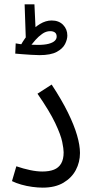

<svg xmlns="http://www.w3.org/2000/svg" viewBox="-20 -857 425 881"><path d="M35 -26 55 -94Q87 -83 118 -76.5Q149 -70 174 -70Q206 -70 227.5 -78.5Q249 -87 260.5 -106.5Q272 -126 272 -158Q272 -174 265.5 -206Q259 -238 233.5 -292Q208 -346 152 -427L217 -469Q263 -399 291.5 -341Q320 -283 333.5 -236.5Q347 -190 347 -155Q347 -113 328 -77Q309 -41 271 -18.5Q233 4 176 4Q154 4 128 0.5Q102 -3 77.5 -10Q53 -17 35 -26ZM161 -604Q145 -604 122.5 -605.5Q100 -607 80 -608.5Q60 -610 50 -611L52 -658Q69 -654 99 -652.5Q129 -651 154 -651Q184 -651 203 -656Q222 -661 231 -669.5Q240 -678 240 -689Q240 -702 232 -708Q224 -714 210 -714Q191 -714 173.5 -701.5Q156 -689 142.5 -673.5Q129 -658 122 -649L76 -651Q92 -680 114.5 -705.5Q137 -731 163.5 -747Q190 -763 217 -763Q250 -763 269.5 -743Q289 -723 289 -694Q289 -676 278.5 -655Q268 -634 240.5 -619Q213 -604 161 -604ZM99 -662 93 -837H138L145 -686Z"/></svg>

Font: Noto Sans Arabic ExtraCondensed
Style: Regular
Weight: 400
Width: 2
Designer: Monotype Design Team, Nadine Chahine, Nizar Qandah and Khaled Hosny
Foundry: Monotype Imaging Inc.
Version: Version 2.012